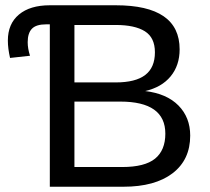

<svg xmlns="http://www.w3.org/2000/svg" viewBox="-20 -708 798 728"><path d="M701.2 -193.8Q701.2 -102.1 634.3 -51Q567.4 0 448.2 0H168.9V-615.7H154.8Q117.2 -615.7 101.1 -599.1Q85 -582.5 85 -547.9Q85 -523.9 93.8 -496.6L18.1 -488.3Q9.8 -524.4 9.8 -554.2Q9.8 -617.7 51.8 -652.8Q93.8 -688 168.9 -688H418.9Q661.1 -688 661.1 -521Q661.1 -460 627 -418.5Q592.8 -377 530.3 -362.8Q612.3 -353 656.7 -307.9Q701.2 -262.7 701.2 -193.8ZM606.9 -201.2Q606.9 -322.8 436 -322.8H262.2V-74.7H443.4Q528.8 -74.7 567.9 -106.4Q606.9 -138.2 606.9 -201.2ZM567.4 -509.8Q567.4 -565.4 529.3 -589.4Q491.2 -613.3 418.9 -613.3H262.2V-395.5H418.9Q493.7 -395.5 530.5 -423.6Q567.4 -451.7 567.4 -509.8Z"/></svg>

Font: Liberation Sans
Style: Regular
Weight: 400
Designer: Steve Matteson
Foundry: Ascender Corporation
Version: Version 2.00.1